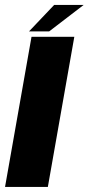

<svg xmlns="http://www.w3.org/2000/svg" viewBox="-29 -738 350 758"><path d="M-9.1 0H159.9L264.4 -592.7H95.4ZM85.5 -614H165L301.1 -718.4H184.7Z"/></svg>

Font: Anybody Thin
Style: Italic
Weight: 100
Italic angle: -10°
Designer: Tyler Finck
Foundry: Etcetera Type Company
Version: Version 1.114;gftools[0.9.25]